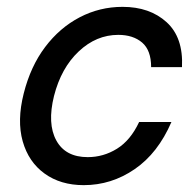

<svg xmlns="http://www.w3.org/2000/svg" viewBox="-20 -530 558 560"><path d="M224.2 10Q156.7 10 110 -23.8Q63.3 -57.5 46.2 -117.9Q29.2 -178.3 49.2 -257.5Q69.2 -336.7 111.7 -392.9Q154.2 -449.2 212.5 -479.6Q270.8 -510 337.5 -510Q416.7 -510 465.8 -465.4Q515 -420.8 510.8 -334.2H420.8Q420.8 -383.3 394.6 -405.8Q368.3 -428.3 325 -428.3Q260.8 -428.3 209.6 -380Q158.3 -331.7 137.5 -250Q117.5 -169.2 144.2 -120.4Q170.8 -71.7 235.8 -71.7Q281.7 -71.7 321.2 -96.2Q360.8 -120.8 385.8 -174.2H480Q440.8 -83.3 372.9 -36.7Q305 10 224.2 10Z"/></svg>

Font: Funnel Sans
Style: Italic
Weight: 400
Italic angle: -14.036°
Version: Version 1.000; Beta; Release 5; Build 24; ttfautohint (v1.8.